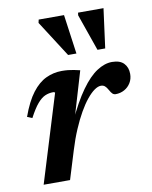

<svg xmlns="http://www.w3.org/2000/svg" viewBox="-78 -736 631 795"><g transform="rotate(-10 237.0 -338.5)"><path d="M154 -367.5Q152.5 -368.5 150.8 -369.5Q149 -370.5 146 -370.5Q128 -370.5 112 -363.5Q96 -356.5 79.5 -337.2Q63 -318 43 -280L22 -288.5Q44.5 -351 71.5 -386.2Q98.5 -421.5 130 -436.2Q161.5 -451 196 -451Q210.5 -451 222.5 -449.8Q234.5 -448.5 246.5 -446.2Q258.5 -444 272.5 -440.5L209 -226.5L205.5 -233Q242.5 -313.5 276.8 -361.2Q311 -409 343.8 -430.2Q376.5 -451.5 407.5 -451.5Q441 -451.5 457.2 -434.5Q473.5 -417.5 473.5 -390Q473.5 -369 463.5 -352.5Q453.5 -336 436.8 -326.8Q420 -317.5 400 -317.5Q392.5 -317.5 387 -322.5Q381.5 -327.5 375 -339.5Q368.5 -351.5 361.8 -357Q355 -362.5 345.5 -362.5Q333 -362.5 317.8 -351.8Q302.5 -341 285.8 -320.5Q269 -300 252 -270.2Q235 -240.5 218.8 -202.5Q202.5 -164.5 188.5 -118.5L152 0H41ZM269 -511.5H234L136.5 -663.5L139.5 -677H246ZM390 -511.5H357.5L303.5 -666L305 -677H412Z"/></g></svg>

Font: Newsreader 24pt SemiBold
Style: Italic
Weight: 600
Italic angle: -17°
Designer: Hugues Gentile
Foundry: Production Type
Version: Version 1.003